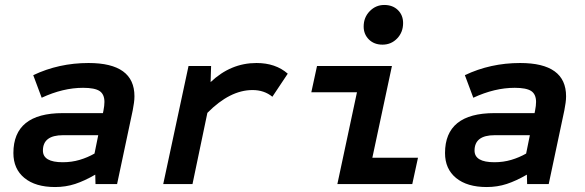

<svg xmlns="http://www.w3.org/2000/svg" viewBox="-20 -742 2360 774"><path d="M202 12Q123 12 78.5 -24.5Q34 -61 34 -125Q34 -286 233 -286H395L397 -296Q399 -306 400 -315Q401 -324 401 -331Q401 -362 381.5 -375Q362 -388 315 -388Q234 -388 148 -348L114 -439Q217 -488 337 -488Q522 -488 522 -354Q522 -341 520 -327Q518 -313 515 -297L452 0H365L364 -38Q321 -13 283 -0.5Q245 12 202 12ZM233 -88Q269 -88 301 -97.5Q333 -107 361 -123L376 -197H234Q153 -197 153 -135Q153 -88 233 -88Z M638 0 740 -476H831L829 -411Q910 -488 1014 -488Q1091 -488 1140 -445L1078 -352Q1045 -379 998 -379Q907 -379 816 -287L756 0Z M1340 0 1419 -370H1235L1258 -476H1560L1481 -106H1665L1642 0ZM1522 -562Q1488 -562 1467 -583Q1446 -604 1446 -635Q1446 -672 1470.5 -697Q1495 -722 1529 -722Q1563 -722 1584 -701.5Q1605 -681 1605 -649Q1605 -612 1581 -587Q1557 -562 1522 -562Z M1942 12Q1863 12 1818.5 -24.5Q1774 -61 1774 -125Q1774 -286 1973 -286H2135L2137 -296Q2139 -306 2140 -315Q2141 -324 2141 -331Q2141 -362 2121.5 -375Q2102 -388 2055 -388Q1974 -388 1888 -348L1854 -439Q1957 -488 2077 -488Q2262 -488 2262 -354Q2262 -341 2260 -327Q2258 -313 2255 -297L2192 0H2105L2104 -38Q2061 -13 2023 -0.5Q1985 12 1942 12ZM1973 -88Q2009 -88 2041 -97.5Q2073 -107 2101 -123L2116 -197H1974Q1893 -197 1893 -135Q1893 -88 1973 -88Z"/></svg>

Font: Sometype Mono
Style: Bold Italic
Weight: 700
Italic angle: -12°
Monospace: yes
Designer: Ryoichi Tsunekawa
Foundry: Dharma Type
Version: Version 1.000; ttfautohint (v1.8.3)